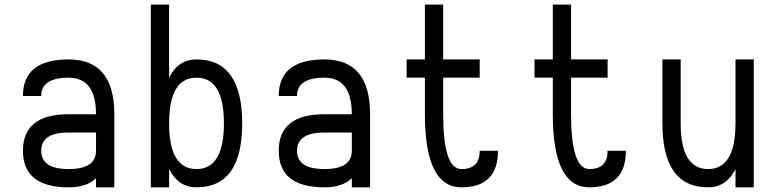

<svg xmlns="http://www.w3.org/2000/svg" viewBox="-20 -801 3321 821"><path d="M78.1 -156.2Q78.1 -312.5 273.4 -312.5H390.6Q390.6 -468.8 273.4 -468.8Q156.2 -468.8 156.2 -390.6H78.1Q78.1 -546.9 273.4 -546.9Q468.8 -546.9 468.8 -312.5V0H390.6V-39.1Q351.6 0 273.4 0Q78.1 0 78.1 -156.2ZM156.2 -156.2Q156.2 -78.1 273.4 -78.1Q390.6 -78.1 390.6 -156.2V-234.4H273.4Q156.2 -234.4 156.2 -156.2Z M625 0V-781.2H703.1V-468.8Q742.2 -546.9 820.3 -546.9Q1015.6 -546.9 1015.6 -273.4Q1015.6 0 820.3 0Q742.2 0 703.1 -78.1V0ZM703.1 -273.4Q703.1 -78.1 820.3 -78.1Q937.5 -78.1 937.5 -273.4Q937.5 -468.8 820.3 -468.8Q703.1 -468.8 703.1 -273.4Z M1171.9 -156.2Q1171.9 -312.5 1367.2 -312.5H1484.4Q1484.4 -468.8 1367.2 -468.8Q1250 -468.8 1250 -390.6H1171.9Q1171.9 -546.9 1367.2 -546.9Q1562.5 -546.9 1562.5 -312.5V0H1484.4V-39.1Q1445.3 0 1367.2 0Q1171.9 0 1171.9 -156.2ZM1250 -156.2Q1250 -78.1 1367.2 -78.1Q1484.4 -78.1 1484.4 -156.2V-234.4H1367.2Q1250 -234.4 1250 -156.2Z M1718.8 -468.8V-546.9H1796.9V-781.2H1875V-546.9H2031.2V-468.8H1875V-312.5Q1875 -78.1 1953.1 -78.1Q2031.2 -78.1 2031.2 -156.2H2109.4Q2109.4 0 1953.1 0Q1796.9 0 1796.9 -312.5V-468.8Z M2265.6 -468.8V-546.9H2343.8V-781.2H2421.9V-546.9H2578.1V-468.8H2421.9V-312.5Q2421.9 -78.1 2500 -78.1Q2578.1 -78.1 2578.1 -156.2H2656.2Q2656.2 0 2500 0Q2343.8 0 2343.8 -312.5V-468.8Z M2812.5 -273.4V-546.9H2890.6V-273.4Q2890.6 -78.1 3007.8 -78.1Q3125 -78.1 3125 -273.4V-546.9H3203.1V0H3125V-78.1Q3085.9 0 3007.8 0Q2812.5 0 2812.5 -273.4Z"/></svg>

Font: Luculent
Style: Regular
Weight: 400
Monospace: yes
Designer: Andrew Kensler
Version: Version 1.0.0-845fa02f9341